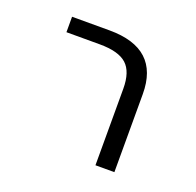

<svg xmlns="http://www.w3.org/2000/svg" viewBox="-70 -594 477 467"><g transform="rotate(20 168.5 -360.0)"><path d="M43 -480V-520H140Q269 -520 269 -402V-200H220V-398Q220 -442 199 -461Q178 -480 129 -480Z"/></g></svg>

Font: Mplus 1p Light
Style: Regular
Weight: 300
Version: Version 1.061